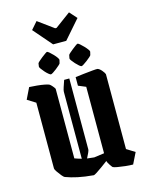

<svg xmlns="http://www.w3.org/2000/svg" viewBox="-145 -1090 910 1189"><g transform="rotate(-15 310.0 -496.0)"><path d="M77 -515 24 -548 59 -620Q80 -619 107.5 -616.5Q135 -614 157.5 -609.5Q180 -605 186 -601Q192 -597 202 -585.5Q212 -574 215 -567V-121Q237 -113 259 -107V-536Q259 -545 265.5 -564.5Q272 -584 280 -607H313V-152Q313 -146 306.5 -131.5Q300 -117 291 -100Q313 -97 336 -95L401 -104V-530L353 -550V-605Q375 -608 406.5 -611.5Q438 -615 464.5 -617.5Q491 -620 497 -619Q510 -615 523.5 -598.5Q537 -582 539 -574V-94L592 -61L557 10Q536 10 508.5 7Q481 4 458.5 0Q436 -4 430 -8Q425 -13 414.5 -29Q404 -45 402 -54Q383 -40 362 -24.5Q341 -9 325 1Q309 11 305 11Q247 6 205 -3Q163 -12 128 -25Q122 -27 110 -41.5Q98 -56 87.5 -71.5Q77 -87 77 -93ZM271 -837 168 -956 209 -1003 309 -930H318L417 -1003L459 -956L355 -837ZM350 -747Q350 -750 359.5 -758.5Q369 -767 381.5 -777Q394 -787 404.5 -794.5Q415 -802 418 -802Q422 -802 432.5 -793Q443 -784 454.5 -772Q466 -760 474 -749Q482 -738 481 -734L476 -713Q475 -710 465.5 -701.5Q456 -693 443.5 -683.5Q431 -674 420.5 -667.5Q410 -661 407 -661Q402 -661 392 -669.5Q382 -678 371 -690Q360 -702 352.5 -712.5Q345 -723 346 -727ZM153 -747Q154 -750 163 -758.5Q172 -767 185 -777Q198 -787 208.5 -794.5Q219 -802 222 -802Q226 -802 236.5 -793Q247 -784 258.5 -772Q270 -760 277.5 -749Q285 -738 284 -734L279 -713Q278 -710 268.5 -701.5Q259 -693 247 -683.5Q235 -674 224.5 -667.5Q214 -661 210 -661Q206 -661 195.5 -669.5Q185 -678 174.5 -690Q164 -702 156.5 -712.5Q149 -723 150 -727Z"/></g></svg>

Font: Grenze Gotisch
Style: Bold
Weight: 700
Designer: Renata Polastri
Foundry: Omnibus-Type
Version: Version 1.001